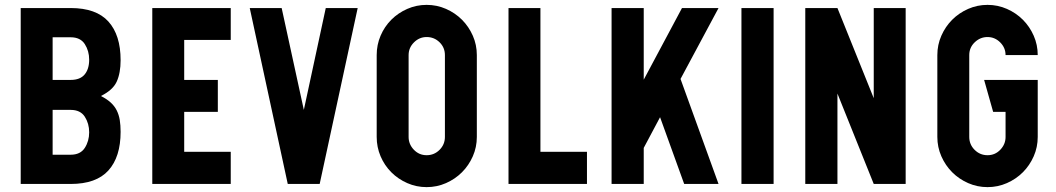

<svg xmlns="http://www.w3.org/2000/svg" viewBox="-20 -755 4333 788"><path d="M65 -722H270Q375 -722 425 -666.5Q475 -611 475 -508Q475 -455 459 -420Q443 -385 394 -361Q418 -349 434 -334.5Q450 -320 459 -302Q468 -284 471.5 -262.5Q475 -241 475 -214Q475 -111 425 -55.5Q375 0 270 0H65ZM270 -120Q310 -120 328 -148Q346 -176 346 -212Q346 -248 328 -276Q310 -304 270 -304H196V-120ZM270 -427Q309 -427 327.5 -449.5Q346 -472 346 -510Q346 -546 328 -574Q310 -602 270 -602H196V-427Z M605 0V-722H927V-591H736V-427H874V-296H736V-132H927V0Z M1005 -722H1136L1227 -304L1317 -722H1448L1292 0H1161Z M1731 -735Q1773 -735 1810.5 -718.5Q1848 -702 1876 -674Q1904 -646 1920.5 -608.5Q1937 -571 1937 -529V-193Q1937 -151 1920.5 -113.5Q1904 -76 1876 -48Q1848 -20 1810.5 -3.5Q1773 13 1731 13Q1689 13 1651.5 -3.5Q1614 -20 1586 -48Q1558 -76 1542 -113.5Q1526 -151 1526 -193V-529Q1526 -571 1542 -608.5Q1558 -646 1586 -674Q1614 -702 1651.5 -718.5Q1689 -735 1731 -735ZM1806 -529Q1806 -560 1784 -581.5Q1762 -603 1731 -603Q1701 -603 1679 -581Q1657 -559 1657 -529V-193Q1657 -163 1678.5 -140.5Q1700 -118 1731 -118Q1762 -118 1784 -140Q1806 -162 1806 -193Z M2067 0V-722H2198V-132H2389V0Z M2490 0V-722H2622V-428L2779 -722H2929L2773 -431L2929 0H2788L2689 -274L2622 -148V0Z M3023 0V-722H3155V0Z M3285 -722H3417L3566 -352V-722H3697V0H3566L3417 -371V0H3285Z M4033 -735Q4075 -735 4112.5 -718.5Q4150 -702 4178 -674Q4206 -646 4222.5 -608.5Q4239 -571 4239 -529H4107Q4107 -559 4085 -581Q4063 -603 4033 -603Q4003 -603 3980.5 -581.5Q3958 -560 3958 -529V-193Q3958 -162 3980 -140Q4002 -118 4033 -118Q4064 -118 4085.5 -140.5Q4107 -163 4107 -193V-296H4056L4019 -427H4239V-193Q4239 -151 4222.5 -113.5Q4206 -76 4178 -48Q4150 -20 4112.5 -3.5Q4075 13 4033 13Q3991 13 3953.5 -3.5Q3916 -20 3888 -48Q3860 -76 3843.5 -113.5Q3827 -151 3827 -193V-529Q3827 -571 3843.5 -608.5Q3860 -646 3888 -674Q3916 -702 3953.5 -718.5Q3991 -735 4033 -735Z"/></svg>

Font: PostBus
Style: Regular
Weight: 400
Designer: Peter Wiegel
Version: Version 1.001